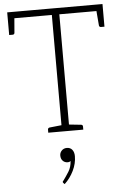

<svg xmlns="http://www.w3.org/2000/svg" viewBox="-64 -751 716 1098"><g transform="rotate(-5 293.5 -202.5)"><path d="M273 0V-669H20V-706H567V-669H316V0ZM194 0V-18Q194 -23 197.5 -26Q201 -29 205 -29L281 -37L286 0ZM303 0 308 -37 384 -29Q389 -29 392 -26Q395 -23 395 -18V0ZM528 -682 567 -669V-576H547Q542 -576 539 -579Q536 -582 536 -586ZM59 -682 51 -586Q51 -582 48 -579Q45 -576 41 -576H20V-669ZM262 301 256 295Q254 293 253 291.5Q252 290 252 288Q252 284 257 280Q273 258 289 232.5Q305 207 307 172Q304 175 300 176.5Q296 178 290 178Q273 178 262 166.5Q251 155 251 136Q251 120 262.5 108Q274 96 292 96Q312 96 323 110Q334 124 334 147Q334 189 314 230Q294 271 262 301Z"/></g></svg>

Font: Aleo ExtraLight
Style: Regular
Weight: 250
Designer: Alessio Laiso
Foundry: Alessio Laiso
Version: Version 2.001;gftools[0.9.29]